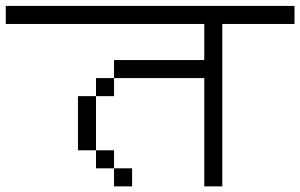

<svg xmlns="http://www.w3.org/2000/svg" viewBox="-20 -708 1040 665"><path d="M1000 -625H750V-62.5H687.5V-437.5H375V-500H687.5V-625H0V-687.5H1000ZM250 -375H312.5V-187.5H250ZM312.5 -187.5H375V-125H312.5ZM312.5 -437.5H375V-375H312.5ZM375 -125H437.5V-62.5H375Z"/></svg>

Font: ChillBitmapSE 16px
Style: Regular
Weight: 400
Designer: Designed by Warren2060
Foundry: ChillType
Version: Version 1.000